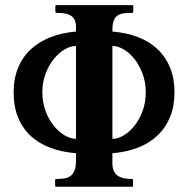

<svg xmlns="http://www.w3.org/2000/svg" viewBox="-20 -708 713 728"><path d="M406.2 -87.9Q406.2 -71.3 411.4 -60.1Q416.5 -48.8 426 -42Q435.5 -35.2 449.5 -32.2Q463.4 -29.3 480.5 -29.3Q484.4 -29.3 484.4 -25.4V-3.9Q484.4 -2.4 483.9 -1.2Q483.4 0 480.5 0H192.9Q190.4 0 189.7 -1.5Q189 -2.9 189 -3.9V-25.4Q189 -26.4 189.7 -27.8Q190.4 -29.3 192.9 -29.3Q210 -29.3 223.9 -31.5Q237.8 -33.7 247.6 -41Q257.3 -48.3 262.7 -62Q268.1 -75.7 268.1 -99.1V-127Q214.8 -131.3 171.4 -147.5Q127.9 -163.6 96.9 -192.1Q65.9 -220.7 48.8 -262Q31.7 -303.2 31.7 -357.9Q31.7 -411.1 49.1 -452.1Q66.4 -493.2 97.9 -522Q129.4 -550.8 172.6 -567.4Q215.8 -584 268.1 -588.4V-605.5Q268.1 -622.1 262.9 -632.6Q257.8 -643.1 248.3 -648.9Q238.8 -654.8 224.9 -657Q210.9 -659.2 193.8 -659.2Q189.9 -659.2 189.9 -663.1V-684.6Q189.9 -688.5 193.8 -688.5H481.4Q483.9 -688.5 484.6 -687Q485.4 -685.5 485.4 -684.6V-663.1Q485.4 -662.1 484.6 -660.6Q483.9 -659.2 481.4 -659.2Q464.4 -659.2 450.4 -657.7Q436.5 -656.2 426.8 -649.9Q417 -643.6 411.6 -630.6Q406.2 -617.7 406.2 -594.2V-588.4Q459.5 -584 502.9 -567.4Q546.4 -550.8 577.1 -521.7Q607.9 -492.7 624.8 -451.7Q641.6 -410.6 641.6 -357.9Q641.6 -305.2 624.8 -264.2Q607.9 -223.1 577.1 -194.1Q546.4 -165 502.9 -148.2Q459.5 -131.3 406.2 -127ZM532.7 -357.9Q532.7 -395.5 520.8 -427.7Q508.8 -460 490.5 -483.4Q472.2 -506.8 449.7 -520.3Q427.2 -533.7 406.2 -533.7V-181.6Q427.2 -181.6 449.7 -195.1Q472.2 -208.5 490.5 -231.9Q508.8 -255.4 520.8 -287.6Q532.7 -319.8 532.7 -357.9ZM140.6 -357.9Q140.6 -319.8 152.6 -287.6Q164.6 -255.4 183.3 -231.9Q202.1 -208.5 224.6 -195.1Q247.1 -181.6 268.1 -181.6V-533.7Q247.1 -533.7 224.6 -520.3Q202.1 -506.8 183.3 -483.4Q164.6 -460 152.6 -427.7Q140.6 -395.5 140.6 -357.9Z"/></svg>

Font: Cardo
Style: Bold
Weight: 700
Designer: David J. Perry
Foundry: David J. Perry
Version: Version 1.0011